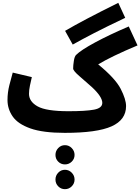

<svg xmlns="http://www.w3.org/2000/svg" viewBox="-20 -918 992 1357"><path d="M871 -168Q871 -216 833 -290Q795 -364 674 -463Q766 -519 952 -597L890 -731Q752 -672 652 -618Q552 -564 518 -530Q507 -520 502 -488Q497 -456 497 -434Q497 -418 540.5 -380.5Q584 -343 630 -302Q703 -234 703 -191Q703 -154 644.5 -143Q586 -132 464 -132L438 21Q666 21 768.5 -25Q871 -71 871 -168ZM438 21 484 -11 464 -132Q307 -132 246 -166Q185 -200 185 -255Q185 -281 191.5 -312.5Q198 -344 205 -373L70 -405Q59 -367 46 -315.5Q33 -264 33 -211Q33 -148 69.5 -95Q106 -42 194.5 -10.5Q283 21 438 21ZM494 -603Q560 -640 644 -683.5Q728 -727 865 -792L816 -898Q683 -832 594 -785Q505 -738 440 -700ZM439 244Q467 244 487 224.5Q507 205 507 177Q507 149 487 128.5Q467 108 439 108Q411 108 391.5 128.5Q372 149 372 177Q372 205 391.5 224.5Q411 244 439 244ZM439 419Q467 419 487 399Q507 379 507 351Q507 323 487 302.5Q467 282 439 282Q411 282 391.5 302.5Q372 323 372 351Q372 379 391.5 399Q411 419 439 419Z"/></svg>

Font: Noto Sans Arabic Extra
Style: Regular
Weight: 800
Designer: Nadine Chahine - Monotype Design Team
Foundry: Monotype Imaging Inc.
Version: Version 1.902